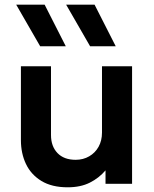

<svg xmlns="http://www.w3.org/2000/svg" viewBox="-20 -782 656 817"><path d="M268 15Q200.5 15 156.2 -12Q112 -39 90.5 -84.2Q69 -129.5 69 -185.5V-500H197V-207.5Q197 -159.5 224.5 -130.8Q252 -102 302 -102Q334 -102 359.5 -116.8Q385 -131.5 399.5 -157.5Q414 -183.5 414 -218V-500H542V0H429V-57Q401.5 -24.5 362.2 -4.8Q323 15 268 15ZM363.5 -585 261.5 -762H382.5L472.5 -585ZM151 -585 49 -762H170L260 -585Z"/></svg>

Font: Geologica Medium
Style: Regular
Weight: 500
Designer: Sindre Bremnes, Frode Helland
Foundry: Monokrom Skriftforlag AS
Version: Version 1.010;gftools[0.9.28]